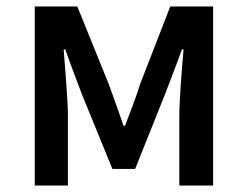

<svg xmlns="http://www.w3.org/2000/svg" viewBox="-20 -571 762 591"><path d="M87 0H189V-214C189 -266 180 -360 176 -419H181C196 -375 216 -324 232 -281L326 -51H396L488 -281C504 -324 524 -373 540 -419H545C540 -360 532 -266 532 -214V0H636V-551H504L412 -314C398 -269 381 -227 365 -184H360C346 -227 330 -269 314 -314L218 -551H87Z"/></svg>

Font: Noto Sans CJK TC Medium
Style: Regular
Weight: 500
Designer: Ryoko NISHIZUKA 西塚涼子 (kana, bopomofo & ideographs); Paul D. Hunt (Latin, Greek & Cyrillic); Sandoll Communications 산돌커뮤니
Foundry: Adobe
Version: Version 2.004;hotconv 1.0.118;makeotfexe 2.5.65603